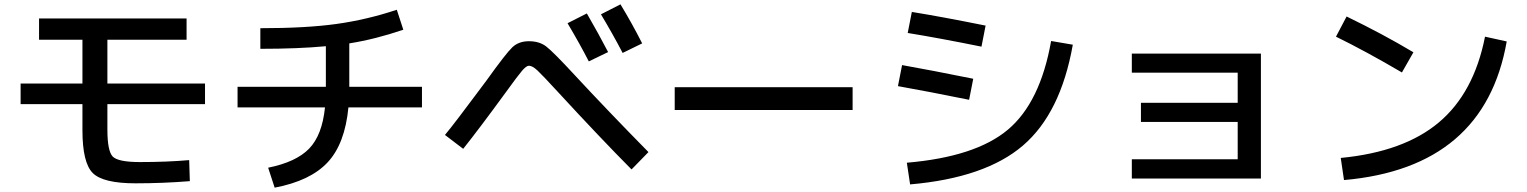

<svg xmlns="http://www.w3.org/2000/svg" viewBox="-20 -815 7040 885"><path d="M160 -730H840V-632H475V-430H925V-335H475V-218Q475 -118 500 -93Q525 -68 625 -68Q750 -68 852 -77L855 20Q731 30 605 30Q455 30 407.5 -17.5Q360 -65 360 -215V-335H75V-430H360V-632H160Z M1075 -320V-415H1482V-420V-602Q1355 -590 1180 -590V-685Q1390 -685 1530.5 -704.5Q1671 -724 1809 -770L1839 -678Q1710 -634 1590 -615V-420V-415H1925V-320H1586Q1570 -152 1490 -66.5Q1410 19 1246 50L1216 -42Q1345 -68 1405 -130Q1465 -192 1478 -320Z M2596 -708 2685 -753Q2741 -656 2783 -575L2694 -532Q2653 -612 2596 -708ZM2750 -749 2840 -795Q2894 -706 2940 -615L2850 -571Q2804 -659 2750 -749ZM2314 -393Q2187 -219 2115 -129L2031 -193Q2056 -223 2097 -277Q2138 -331 2176 -382Q2214 -433 2221 -442Q2312 -569 2341.5 -597Q2371 -625 2418 -625Q2466 -625 2497.5 -601Q2529 -577 2628 -470Q2781 -305 2969 -114L2891 -34Q2746 -180 2549 -394Q2481 -468 2457.5 -490Q2434 -512 2418 -512Q2406 -512 2386 -488.5Q2366 -465 2314 -393Z M3090 -308V-413H3910V-308Z M4825 -626 4925 -609Q4869 -293 4695 -144Q4521 5 4175 35L4160 -65Q4477 -92 4626 -217.5Q4775 -343 4825 -626ZM4138 -515Q4273 -491 4466 -452L4447 -355Q4265 -392 4119 -418ZM4183 -760Q4325 -737 4523 -697L4504 -600Q4306 -640 4164 -663Z M5197 -568H5792V8H5197V-81H5685V-253H5239V-341H5685V-480H5197Z M6138 -646 6187 -739Q6356 -657 6495 -574L6442 -481Q6275 -579 6138 -646ZM6825 -646 6925 -624Q6823 -42 6175 15L6160 -87Q6451 -115 6612.5 -251Q6774 -387 6825 -646Z"/></svg>

Font: M PLUS 1p Medium
Style: Regular
Weight: 500
Version: Version 1.062